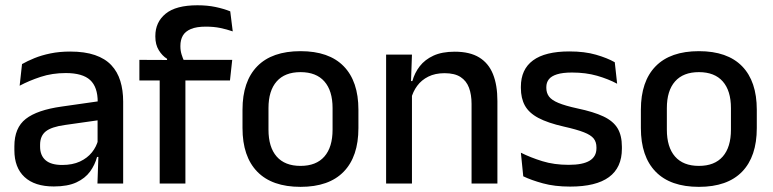

<svg xmlns="http://www.w3.org/2000/svg" viewBox="-20 -696 2932 728"><path d="M349.5 0 353.5 -116 350 -131V-285L350.5 -309.5Q350.5 -366 321.8 -392.5Q293 -419 229.5 -419Q178 -419 134 -404.5Q90 -390 54.5 -371L63.5 -453Q83.5 -464.5 110.5 -475.5Q137.5 -486.5 171.5 -493.5Q205.5 -500.5 246 -500.5Q301.5 -500.5 340 -487.2Q378.5 -474 402 -449Q425.5 -424 436.2 -389Q447 -354 447 -311V0ZM184 11Q111.5 11 73 -24.8Q34.5 -60.5 34.5 -126.5V-141.5Q34.5 -211.5 77.8 -245.2Q121 -279 214 -292L361 -313L366.5 -242L225.5 -222Q175 -215 153.5 -197.8Q132 -180.5 132 -147V-140Q132 -106.5 152.8 -88.5Q173.5 -70.5 216 -70.5Q255 -70.5 283 -83.5Q311 -96.5 328.5 -118.2Q346 -140 352.5 -166.5L366 -101H348Q340 -71 321.5 -45.5Q303 -20 269.8 -4.5Q236.5 11 184 11Z M728.5 -676Q766.5 -676 797.2 -669.5Q828 -663 853 -653L862.5 -577Q839 -585 814.8 -590Q790.5 -595 760.5 -595Q725 -595 703.8 -586Q682.5 -577 673.2 -560.8Q664 -544.5 664 -522V-520Q664 -504 668.5 -489.5Q673 -475 678.5 -463.5L613.5 -461.5V-473Q595 -484.5 582 -505.8Q569 -527 569 -557V-559.5Q569 -612 608 -644Q647 -676 728.5 -676ZM585.5 0V-440.5H683V0ZM508.5 -391V-469L623 -468.5L663 -469H860.5L852 -391Z M1119.5 12.5Q1011.5 12.5 955.5 -45Q899.5 -102.5 899.5 -210.5V-280Q899.5 -387.5 955.5 -444.8Q1011.5 -502 1119.5 -502Q1227.5 -502 1283.2 -444.8Q1339 -387.5 1339 -280V-210.5Q1339 -102.5 1283.2 -45Q1227.5 12.5 1119.5 12.5ZM1119.5 -67Q1179 -67 1210 -102.5Q1241 -138 1241 -204.5V-286Q1241 -352 1210 -387.2Q1179 -422.5 1119.5 -422.5Q1060 -422.5 1029 -387.2Q998 -352 998 -286V-204.5Q998 -138 1029 -102.5Q1060 -67 1119.5 -67Z M1768 0V-302Q1768 -337.5 1758.2 -363.5Q1748.5 -389.5 1726.2 -404Q1704 -418.5 1665.5 -418.5Q1630 -418.5 1604 -405.5Q1578 -392.5 1561.8 -370.5Q1545.5 -348.5 1538.5 -320.5L1522.5 -388.5H1543.5Q1552 -419.5 1571.5 -444.8Q1591 -470 1623.5 -485Q1656 -500 1704 -500Q1761.5 -500 1797 -478.2Q1832.5 -456.5 1849.2 -415Q1866 -373.5 1866 -313V0ZM1444 0V-489H1542L1538 -374.5L1542 -368.5V0Z M2142 11.5Q2083 11.5 2038.5 -0.8Q1994 -13 1964 -27.5L1955 -117Q1992 -98.5 2036.5 -84.8Q2081 -71 2136.5 -71Q2190 -71 2215.8 -86.8Q2241.5 -102.5 2241.5 -133.5V-137.5Q2241.5 -157.5 2231 -170.8Q2220.5 -184 2193.8 -194.5Q2167 -205 2118 -216Q2056.5 -230 2021 -249Q1985.5 -268 1970.2 -295.8Q1955 -323.5 1955 -362.5V-367Q1955 -433 2001 -467Q2047 -501 2139 -501Q2197 -501 2240 -488.5Q2283 -476 2311 -460L2320 -378.5Q2286.5 -396.5 2243.8 -408.8Q2201 -421 2149 -421Q2113.5 -421 2092 -414.2Q2070.5 -407.5 2061 -395.2Q2051.5 -383 2051.5 -366V-362.5Q2051.5 -344 2061.5 -330.2Q2071.5 -316.5 2097.2 -305.8Q2123 -295 2169 -285Q2231 -272 2268 -254.5Q2305 -237 2321.5 -209.8Q2338 -182.5 2338 -139.5V-132Q2338 -60.5 2289 -24.5Q2240 11.5 2142 11.5Z M2630 12.5Q2522 12.5 2466 -45Q2410 -102.5 2410 -210.5V-280Q2410 -387.5 2466 -444.8Q2522 -502 2630 -502Q2738 -502 2793.8 -444.8Q2849.5 -387.5 2849.5 -280V-210.5Q2849.5 -102.5 2793.8 -45Q2738 12.5 2630 12.5ZM2630 -67Q2689.5 -67 2720.5 -102.5Q2751.5 -138 2751.5 -204.5V-286Q2751.5 -352 2720.5 -387.2Q2689.5 -422.5 2630 -422.5Q2570.5 -422.5 2539.5 -387.2Q2508.5 -352 2508.5 -286V-204.5Q2508.5 -138 2539.5 -102.5Q2570.5 -67 2630 -67Z"/></svg>

Font: Anek Bangla Medium Medium
Style: Regular
Weight: 500
Version: Version 1.003